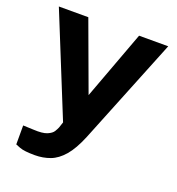

<svg xmlns="http://www.w3.org/2000/svg" viewBox="-125 -618 814 885"><g transform="rotate(20 281.5 -176.0)"><path d="M143.5 165Q90.5 165 68.5 156.2Q46.5 147.5 46.5 147.5V54.5L98 56.5Q142.5 59 164.5 49.8Q186.5 40.5 194.2 27.5Q202 14.5 205 7L214.5 -21.5L13.5 -517H158L282 -180L407 -517H550L340.5 3Q313.5 69 283.2 104Q253 139 218.2 152Q183.5 165 143.5 165Z"/></g></svg>

Font: Public Sans
Style: Bold
Weight: 700
Designer: The Public Sans project authors (U.S. Web Design System). Libre Franklin designed by Pablo Impallari and Rodrigo Fuenzal
Version: Version 1.008; ttfautohint (v1.8.1) -l 8 -r 50 -G 200 -x 14 